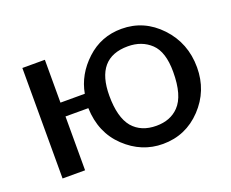

<svg xmlns="http://www.w3.org/2000/svg" viewBox="-87 -624 928 771"><g transform="rotate(-20 377.0 -238.0)"><path d="M64 0V-472.2H160.2V-289.1H264.2Q278.3 -367.2 341.1 -425.5Q403.8 -483.9 491.2 -483.9Q587.4 -483.9 655.8 -411.4Q724.1 -338.9 724.1 -234.9Q724.1 -134.8 656.5 -63.5Q588.9 7.8 491.2 7.8Q400.4 7.8 330.8 -58.1Q261.2 -124 257.8 -230H160.2V0ZM354 -248Q354 -155.3 390.1 -111.8Q426.3 -69.8 491.2 -69.8Q551.3 -69.8 586.9 -106.9Q627.9 -148.9 627.9 -251Q627.9 -335.9 589.4 -372.6Q550.8 -409.2 491.2 -409.2Q354 -409.2 354 -248Z"/></g></svg>

Font: CMU Bright
Style: SemiBold
Weight: 600
Version: Version 0.7.0